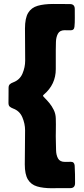

<svg xmlns="http://www.w3.org/2000/svg" viewBox="-20 -805 431 983"><path d="M323.7 -649.9Q320.8 -649.9 317.9 -650.1Q314.9 -650.4 312 -650.4Q286.1 -650.4 276.6 -632.6Q267.1 -614.7 266.4 -590.8Q265.6 -566.9 265.6 -547.9V-451.2Q265.6 -372.6 204.6 -320.8Q200.2 -317.4 200.2 -314.5Q200.2 -312 210 -302.5Q219.7 -293 232.4 -277.8Q245.1 -262.7 255.1 -242.4Q265.1 -222.2 265.6 -198.7Q266.6 -168.5 265.9 -137.9Q265.1 -107.4 266.1 -77.1Q266.6 -59.1 267.1 -35.2Q267.6 -11.2 277.1 6.3Q286.6 23.9 313 23.9Q320.3 23.9 327.9 23.7Q335.4 23.4 342.8 23.4Q360.8 23.4 362.3 43Q363.8 64.9 364 87.6Q364.3 110.4 364.3 132.3Q364.3 158.2 339.4 158.2H277.8Q270 158.2 262.2 158.4Q254.4 158.7 246.6 158.7Q200.7 158.7 169.7 149.4Q138.7 140.1 122.8 113.8Q106.9 87.4 106.9 36.6Q106.9 -6.8 107.7 -50.8Q108.4 -94.7 108.4 -138.2Q108.4 -171.4 94.5 -204.3Q80.6 -237.3 46.9 -249.5Q35.6 -253.9 29.5 -259.5Q23.4 -265.1 23.4 -278.3Q23.4 -297.4 23.7 -316.7Q23.9 -335.9 23.9 -355Q23.9 -367.7 30.3 -373.5Q36.6 -379.4 47.4 -383.3Q81.5 -396 95.2 -428.5Q108.9 -460.9 108.9 -494.6Q108.9 -535.6 108.4 -576.9Q107.9 -618.2 107.9 -659.2Q107.9 -712.4 124.3 -739.3Q140.6 -766.1 173.1 -775.4Q205.6 -784.7 252.9 -784.7L337.9 -784.2Q362.8 -784.2 362.8 -758.8Q362.8 -737.8 363 -713.4Q363.3 -689 361.3 -668.9Q359.9 -649.9 341.8 -649.9Z"/></svg>

Font: Belanosima SemiBold
Style: Regular
Weight: 600
Designer: The DocRepair Project, Santiago Orozco
Foundry: Google
Version: Version 2.000